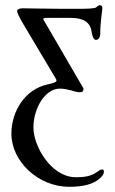

<svg xmlns="http://www.w3.org/2000/svg" viewBox="-20 -436 444 741"><path d="M247 285C303 285 345 274 369 249C378 240 381 234 381 226C381 220 378 218 374 218C371 218 367 219 363 222C337 240 321 248 273 248C177 248 109 128 109 56C109 -18 154 -94 211 -94C242 -94 273 -80 284 -80C298 -80 302 -81 302 -95L149 -358C146 -362 144 -367 158 -367H252C300 -367 329 -352 334 -311C335 -303 340 -282 350 -282C360 -282 367 -292 367 -307V-312C367 -349 375 -395 375 -405C375 -415 369 -416 365 -416C362 -416 356 -412 350 -407C345 -403 312 -402 288 -402H216C154 -402 98 -404 68 -404C58 -404 46 -401 46 -394C46 -387 54 -370 70 -343L195 -133C197 -130 198 -127 198 -125C198 -119 186 -115 163 -110C76 -91 24 -6 24 80C24 187 128 285 247 285Z"/></svg>

Font: EB Garamond
Style: Italic
Weight: 400
Italic angle: -17.2°
Designer: Georg Duffner and Octavio Pardo
Foundry: Georg Duffner
Version: Version 1.000;PS 001.000;hotconv 1.0.88;makeotf.lib2.5.64775